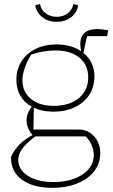

<svg xmlns="http://www.w3.org/2000/svg" viewBox="-20 -699 543 925"><path d="M237 -161Q183 -161 143 -180L141 -75H359Q403 -75 433 -42.5Q463 -10 463 39Q463 89 433.5 126.5Q404 164 351.5 185Q299 206 231 206Q140 206 86 167Q32 128 33 57Q49 22 75.5 -4.5Q102 -31 137 -48Q108 -82 108 -119Q108 -153 133 -185Q98 -204 78.5 -237Q59 -270 59 -314Q59 -365 83.5 -403.5Q108 -442 151.5 -463.5Q195 -485 252 -485Q323 -485 371 -452Q367 -472 367 -487Q367 -559 450 -559Q471 -559 501 -553L496 -525H399L382 -444Q407 -424 421 -395Q435 -366 435 -331Q435 -280 409.5 -241.5Q384 -203 339.5 -182Q295 -161 237 -161ZM238 -189Q315 -189 360 -226.5Q405 -264 405 -326Q405 -387 362 -421.5Q319 -456 248 -456Q220 -456 189.5 -451Q159 -446 130 -436Q108 -399 98 -368Q88 -337 88 -313Q88 -256 129 -222.5Q170 -189 238 -189ZM68 70Q68 119 115 148.5Q162 178 237 178Q323 178 377.5 141.5Q432 105 432 47Q432 27 422.5 2.5Q413 -22 393 -42H150Q103 -6 85.5 20Q68 46 68 70ZM253 -594Q210 -594 182 -617.5Q154 -641 150 -674L173 -679Q177 -653 199.5 -635.5Q222 -618 253 -618Q285 -618 307 -635.5Q329 -653 333 -679L356 -674Q353 -641 324.5 -617.5Q296 -594 253 -594Z"/></svg>

Font: Piazzolla Thin
Style: Regular
Weight: 100
Designer: Juan Pablo del Peral
Foundry: Huerta Tipografica
Version: Version 1.330